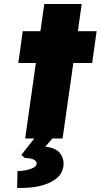

<svg xmlns="http://www.w3.org/2000/svg" viewBox="-20 -688 500 954"><path d="M105 0 200 -668H386L291 0ZM71 -375 93 -533H460L438 -375ZM65 246 67 162Q86 162 107.5 158Q129 154 144.5 146Q160 138 162 127Q163 117 155 110Q147 103 133.5 100Q120 97 104 97L86 82L169 -24H261L205 41Q257 46 278.5 74Q300 102 295 139Q290 172 267 193Q244 214 210 226.5Q176 239 138.5 243Q101 247 65 246Z"/></svg>

Font: Lexend ExtBd
Style: Italic
Weight: 800
Italic angle: -8.13011°
Designer: Bonnie Shaver-Troup, Thomas Jockin
Foundry: Lexend
Version: Version 1.007